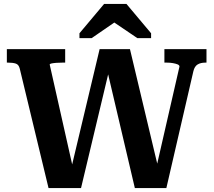

<svg xmlns="http://www.w3.org/2000/svg" viewBox="-20 -961 1091 981"><path d="M15 -710H313V-641H298Q284 -641 269 -640Q254 -639 244 -637Q234 -635 234 -631L355 -93L343 -97L489 -710H644L790 -97L776 -93L897 -621Q897 -628 887.5 -632Q878 -636 863.5 -638.5Q849 -641 834 -641H820V-710H1035V-641H1029Q1005 -641 989.5 -631.5Q974 -622 968 -597L830 0H669L526 -609L539 -608L394 0H228L81 -610Q76 -631 61 -636Q46 -641 22 -641H15ZM626 -941H512L386 -791V-766H448L602 -872L527 -871L682 -766H752V-791Z"/></svg>

Font: Roboto Serif SemiBold
Style: Regular
Weight: 600
Designer: Greg Gazdowicz
Foundry: Commercial Type
Version: Version 1.008